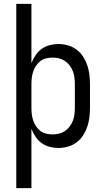

<svg xmlns="http://www.w3.org/2000/svg" viewBox="-20 -755 540 990"><path d="M64 215V-735H142V-429Q150 -450 163 -469.5Q176 -489 194.5 -502.5Q213 -516 235.5 -522Q258 -528 281 -528Q306 -528 330.5 -521Q355 -514 375 -499Q395 -484 408.5 -463Q422 -442 430 -418.5Q438 -395 441 -370Q444 -345 444 -320V-200Q444 -175 441 -150Q438 -125 430 -101.5Q422 -78 408.5 -57Q395 -36 375 -21Q355 -6 330.5 1Q306 8 281 8Q258 8 235.5 2Q213 -4 194.5 -17.5Q176 -31 163 -50.5Q150 -70 142 -91V215ZM251 -62Q268 -62 284.5 -66Q301 -70 315 -79.5Q329 -89 339.5 -103Q350 -117 356 -133Q362 -149 364 -166Q366 -183 366 -200V-320Q366 -337 364 -354Q362 -371 356 -387Q350 -403 339.5 -417Q329 -431 315 -440.5Q301 -450 284.5 -454Q268 -458 251 -458Q234 -458 217.5 -454Q201 -450 188 -440Q175 -430 165.5 -415.5Q156 -401 151 -385.5Q146 -370 144 -353.5Q142 -337 142 -320V-200Q142 -183 144 -166.5Q146 -150 151 -134.5Q156 -119 165.5 -104.5Q175 -90 188 -80Q201 -70 217.5 -66Q234 -62 251 -62Z"/></svg>

Font: Iosevka Web
Style: Regular
Weight: 400
Monospace: yes
Designer: Belleve Invis
Foundry: Belleve Invis
Version: Version 28.0.3; ttfautohint (v1.8.3)